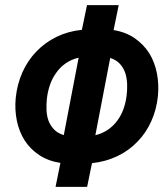

<svg xmlns="http://www.w3.org/2000/svg" viewBox="-20 -731 639 751"><path d="M424.3 -613.3 444.3 -710.9H320.3L300.3 -614.3Q246.1 -608.9 200.9 -586.7Q155.8 -564.5 122.1 -529.3Q88.4 -494.6 67.6 -448Q46.9 -401.4 41.5 -347.7Q37.1 -301.8 45.9 -259Q54.7 -216.3 76.2 -182.1Q98.1 -147.9 133.3 -124.5Q168.5 -101.1 216.3 -93.8L197.3 0H320.8L339.8 -92.8Q393.6 -98.6 438.7 -120.1Q483.9 -141.6 517.1 -176.3Q550.8 -210.4 571.5 -256.3Q592.3 -302.2 597.7 -355.5Q602.1 -401.4 593.8 -444.3Q585.4 -487.3 564 -522.5Q542 -557.1 507.3 -581.3Q472.7 -605.5 424.3 -613.3ZM163.6 -346.7Q167 -375 176 -400.6Q185.1 -426.3 200.7 -447.3Q215.3 -468.3 237.1 -483.4Q258.8 -498.5 287.6 -505.4L229.5 -202.6Q205.1 -210 190.9 -225.1Q176.8 -240.2 169.4 -259.8Q162.6 -279.3 161.9 -302Q161.1 -324.7 163.6 -346.7ZM475.1 -356Q471.7 -328.6 462.6 -303.7Q453.6 -278.8 438.5 -258.8Q423.3 -238.3 402.1 -223.6Q380.9 -209 353 -202.1L411.1 -504.4Q435.1 -496.6 449.2 -481Q463.4 -465.3 470.2 -444.8Q476.6 -424.3 477.3 -401.1Q478 -377.9 475.1 -356Z"/></svg>

Font: Roboto Mono SemiBold
Style: Italic
Weight: 600
Italic angle: -10°
Monospace: yes
Designer: Google
Version: Version 3.000